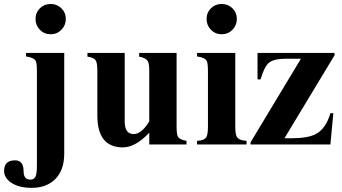

<svg xmlns="http://www.w3.org/2000/svg" viewBox="-78 -720 1703 957"><path d="M250 -625.5Q250 -593.8 228 -571.5Q206.1 -549.3 174.3 -549.3Q142.6 -549.3 120.8 -571.5Q99.1 -593.8 99.1 -625.5Q99.1 -657.2 120.8 -678.7Q142.6 -700.2 174.3 -700.2Q206.1 -700.2 228 -678.7Q250 -657.2 250 -625.5ZM242.2 45.4Q242.2 129.9 194.8 175.3Q151.4 216.3 80.1 216.3Q14.6 216.3 -23.9 189.5Q-57.6 165.5 -57.6 131.8Q-57.6 79.1 -2.9 79.1Q39.6 79.1 39.6 133.8Q39.6 175.3 73.2 175.3Q91.3 175.3 98.6 160.9Q106 146.5 106 106V-362.8Q106 -405.3 100.1 -416Q90.8 -433.6 51.8 -438.5V-456.1H242.2Z M851.6 0H666V-58.6Q597.2 14.6 534.2 14.6Q407.2 14.6 407.2 -144.5V-366.7Q407.2 -403.8 400.4 -416.5Q390.6 -434.1 357.9 -437.5V-456.1H543.5V-115.2Q543.5 -51.8 587.9 -51.8Q627.9 -51.8 666 -115.2V-366.7Q666 -401.9 658.7 -415Q648.4 -432.1 615.7 -437.5V-456.1H802.2V-93.3Q802.2 -52.7 807.6 -41.5Q816.4 -22.9 851.6 -18.1Z M1102.5 -625.5Q1102.5 -593.8 1080.6 -571.5Q1058.6 -549.3 1026.9 -549.3Q995.1 -549.3 973.4 -571.5Q951.7 -593.8 951.7 -625.5Q951.7 -657.2 973.4 -678.7Q995.1 -700.2 1026.9 -700.2Q1058.6 -700.2 1080.6 -678.7Q1102.5 -657.2 1102.5 -625.5ZM1150.9 0H904.3V-18.1Q939.5 -19.5 950.2 -36.1Q958.5 -49.3 958.5 -89.4V-362.8Q958.5 -405.3 952.6 -416Q943.4 -433.6 904.3 -438.5V-456.1H1094.7V-89.4Q1094.7 -51.3 1102.5 -38.1Q1113.8 -19.5 1150.9 -18.1Z M1589.4 -444.3 1339.8 -30.8H1371.1Q1456.5 -30.8 1496.1 -51.8Q1546.4 -78.6 1568.8 -155.8H1583.5L1568.8 0H1170.9V-10.7L1421.9 -427.2H1345.7Q1285.2 -427.2 1261.2 -406.2Q1239.3 -387.2 1220.7 -324.2H1205.6V-456.1H1589.4Z"/></svg>

Font: Dai Banna SIL Book
Style: Bold
Weight: 700
Designer: Victor Gaultney
Foundry: SIL International
Version: Version 2.000